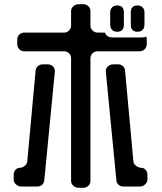

<svg xmlns="http://www.w3.org/2000/svg" viewBox="-20 -789 768 913"><path d="M479 -634H445Q430 -634 420 -644Q410 -654 410 -668V-736Q410 -750 400 -759.5Q390 -769 376 -769H354Q340 -769 329 -759.5Q318 -750 318 -736V-668Q318 -654 308.5 -644Q299 -634 285 -634H96Q81 -634 71.5 -624.5Q62 -615 62 -601V-580Q62 -565 71.5 -555Q81 -545 96 -545H285Q299 -545 308.5 -535.5Q318 -526 318 -511V71Q318 85 329 94.5Q340 104 354 104H376Q390 104 400 94.5Q410 85 410 71V-511Q410 -526 420 -535.5Q430 -545 445 -545H644Q658 -545 668 -555Q678 -565 678 -580V-601Q678 -609 675 -615Q668 -611 656 -611H515Q487 -611 479 -634ZM110 -25Q110 -10 98 -0.5Q86 9 74 9Q62 9 53.5 18.5Q45 28 45 42V65Q45 78 56 88Q67 98 81 98H156Q172 98 181.5 88.5Q191 79 191 64L241 -450Q241 -464 231.5 -473.5Q222 -483 207 -483H184Q169 -483 159 -473.5Q149 -464 149 -450ZM533 64Q533 79 542.5 88.5Q552 98 568 98H645Q659 98 670 88Q681 78 681 65V42Q681 28 672.5 18.5Q664 9 652 9Q640 9 627 -0.5Q614 -10 614 -25L575 -450Q575 -464 565.5 -473.5Q556 -483 543 -483H519Q503 -483 493 -473.5Q483 -464 483 -450ZM634 -638Q649 -638 658 -647Q667 -656 667 -671V-730Q667 -745 658 -754Q649 -763 634 -763Q602 -763 602 -730V-671Q602 -638 634 -638ZM537 -638Q569 -638 569 -671V-730Q569 -763 537 -763Q522 -763 513 -754Q504 -745 504 -730V-671Q504 -656 513 -647Q522 -638 537 -638Z"/></svg>

Font: WDXL Lubrifont SC
Style: Regular
Weight: 400
Designer: [WDXL Lubrifont] Copyright 2020-2022 (c) NightFurySL2001, Skr-ZERO; [ZCOOL QingKe HuangYou] Copyright 2018-2022 (c) The 
Version: Version 2.001;hotconv 1.1.1;makeotfexe 2.6.0